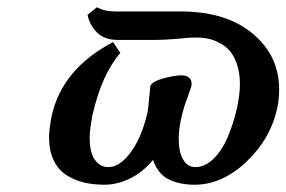

<svg xmlns="http://www.w3.org/2000/svg" viewBox="-20 -503 795 533"><path d="M750 -205.1Q731.9 -118.2 664.3 -54.2Q596.7 9.8 520 9.8Q479 9.8 448.7 -4.9Q418.5 -19.5 404.8 -59.1Q376.5 -24.9 341.1 -7.6Q305.7 9.8 270 9.8Q237.8 9.8 211.4 3.2Q185.1 -3.4 163.1 -17.8Q141.1 -32.2 128.7 -58.6Q116.2 -85 116.2 -121.1Q116.2 -142.6 123 -179.2Q151.4 -311.5 293.9 -386.2L314 -356Q262.7 -296.9 236.8 -184.1Q229 -144 229 -120.1Q229 -79.6 243.4 -59.3Q257.8 -39.1 280.8 -39.1Q313 -39.1 343.8 -81.5Q374.5 -124 390.1 -193.8Q392.1 -207.5 394 -231Q394.5 -235.4 395.3 -242.7Q396 -250 396.5 -255.1Q397 -260.3 397 -262.2Q398.9 -275.4 431.2 -284.7Q463.4 -293.9 483.9 -293.9Q499 -293.9 506.6 -285.6Q514.2 -277.3 511.2 -263.2Q510.7 -262.2 502 -236.8Q488.8 -203.1 481.9 -168.9Q476.1 -140.6 476.1 -119.1Q476.1 -80.6 488.5 -59.8Q501 -39.1 522 -39.1Q549.3 -39.1 572.8 -62.3Q596.2 -85.4 611.6 -121.1Q627 -156.7 638.2 -204.1Q646 -242.2 646 -269Q646 -300.8 637.7 -325Q629.4 -349.1 616.9 -362.8Q604.5 -376.5 587.2 -385Q569.8 -393.6 555.2 -396.2Q540.5 -398.9 524.9 -398.9Q503.9 -398.9 480 -396Q438 -392.1 402.8 -392.1H308.1Q269 -392.1 248.5 -413.6Q228 -435.1 223.1 -461.9L249 -482.9Q270 -471.2 299.8 -471.2H481.9Q607.4 -471.2 681.2 -409.9Q754.9 -348.6 754.9 -254.9Q754.9 -226.6 750 -205.1Z"/></svg>

Font: Linear Smooth
Style: Bold Italic
Weight: 700
Designer: Philipp H. Poll, Flanker
Foundry: Philipp H. Poll, reworked by Flanker
Version: Version 1.061 | FøM Fix